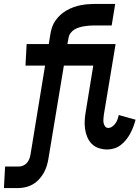

<svg xmlns="http://www.w3.org/2000/svg" viewBox="-94 -755 714 980"><path d="M-74 205 -68 95H2Q14 95 25 90Q36 85 44 75.5Q52 66 56 55Q60 44 62 32L136 -420H36L42 -530H155L163 -580Q166 -599 172 -616.5Q178 -634 189.5 -650.5Q201 -667 215.5 -680Q230 -693 247 -702.5Q264 -712 282 -718.5Q300 -725 318 -728.5Q336 -732 354.5 -733.5Q373 -735 391 -735H494L476 -625H386Q373 -625 360.5 -624Q348 -623 335.5 -621Q323 -619 310 -615Q297 -611 285.5 -604Q274 -597 266 -586Q258 -575 256 -562L250 -530H496L436 -169Q435 -159 434 -148.5Q433 -138 434.5 -128.5Q436 -119 442 -110.5Q448 -102 458 -102Q469 -102 479 -109Q489 -116 495.5 -125.5Q502 -135 506 -146Q510 -157 512 -168L598 -144Q593 -125 586.5 -108Q580 -91 571 -74Q562 -57 550 -42Q538 -27 522.5 -15Q507 -3 489 2.5Q471 8 453 8Q431 8 410 1Q389 -6 374.5 -20.5Q360 -35 351.5 -55.5Q343 -76 340 -97.5Q337 -119 338.5 -142Q340 -165 344 -187L382 -420H232L154 50Q151 70 145.5 89Q140 108 130 126Q120 144 106 159.5Q92 175 74 185.5Q56 196 36 200.5Q16 205 -3 205Z"/></svg>

Font: Iosevka Curly Slab XBdEx
Style: Italic
Weight: 800
Width: 7
Italic angle: -9°
Monospace: yes
Designer: Belleve Invis
Foundry: Belleve Invis
Version: Version 11.1.0; ttfautohint (v1.8.3)